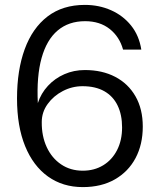

<svg xmlns="http://www.w3.org/2000/svg" viewBox="-20 -753 652 784"><path d="M326.5 -733Q384.5 -733 433.5 -711.2Q482.5 -689.5 515.2 -648.8Q548 -608 557 -550.5H482.5Q468 -603 427.8 -634.8Q387.5 -666.5 327.5 -666.5Q260.5 -666.5 215.5 -628.5Q170.5 -590.5 149.8 -516Q129 -441.5 134.5 -332Q147.5 -372 175.8 -402.5Q204 -433 242.8 -450Q281.5 -467 326.5 -467Q397.5 -467 450.5 -439.2Q503.5 -411.5 533.2 -359.8Q563 -308 563 -236Q563 -163 533.5 -107.5Q504 -52 449 -20.5Q394 11 318 11Q236.5 11 176 -32.2Q115.5 -75.5 82.5 -156.5Q49.5 -237.5 49.5 -351Q49.5 -466.5 81 -552.5Q112.5 -638.5 174.2 -685.8Q236 -733 326.5 -733ZM317 -401Q274.5 -401 236.5 -381.2Q198.5 -361.5 174.5 -328.2Q150.5 -295 150.5 -254.5Q150 -197 170.8 -152.2Q191.5 -107.5 229.5 -81.8Q267.5 -56 318 -56Q365 -56 401.2 -78Q437.5 -100 458 -140Q478.5 -180 478.5 -232.5Q478.5 -284.5 460.2 -322.2Q442 -360 406 -380.5Q370 -401 317 -401Z"/></svg>

Font: Public Sans Thin Light
Style: Regular
Weight: 300
Version: Version 1.007